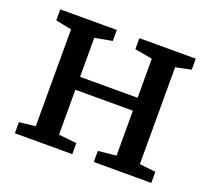

<svg xmlns="http://www.w3.org/2000/svg" viewBox="-100 -682 889 808"><g transform="rotate(20 344.5 -277.5)"><path d="M39.1 0V-49.6L111.6 -57.9V-491.8L40.3 -505.9V-555.3H293.5V-505.9L215.7 -491.8V-316.9H473.3V-491.8L394.6 -505.9V-555.3H647V-505.9L577.8 -491.8V-57.9L650.1 -49.6V0H392.5V-49.6L473.3 -57.9V-259.1H215.7V-57.9L296.2 -49.6V0Z"/></g></svg>

Font: Merriweather Light
Style: Regular
Weight: 300
Designer: Eben Sorkin
Foundry: Eben Sorkin
Version: Version 2.100